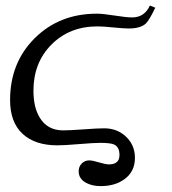

<svg xmlns="http://www.w3.org/2000/svg" viewBox="-20 -499 606 678"><path d="M528.3 -471.7Q506.8 -427.2 495.1 -416Q476.1 -398.4 435.1 -398.4Q417 -398.4 380.1 -402.1Q343.3 -405.8 324.2 -405.8Q225.6 -405.8 161.9 -341.8Q98.1 -277.8 98.1 -178.7Q98.1 -120.1 120.1 -84Q147 -39.1 201.7 -38.6Q226.1 -38.6 274.9 -42.2Q323.7 -45.9 348.1 -45.9Q394 -45.9 425.3 -16.1Q456.5 13.7 456.5 58.6Q456.5 106.9 419.4 133.8Q386.2 158.2 335.4 158.2Q306.2 158.2 284.7 147Q257.8 132.8 257.8 106Q257.8 89.4 268.6 78.4Q279.3 67.4 294.9 67.4Q306.6 67.4 329.8 74.5Q353 81.5 364.7 81.5Q401.9 81.5 401.9 48.3Q401.9 20 382.8 11.2Q371.1 5.9 336.9 5.4Q311.5 5.4 259.8 9.8Q208 14.2 182.6 14.2Q103.5 14.2 59.6 -26.6Q15.6 -67.4 15.6 -145.5Q15.6 -277.8 102.8 -364.3Q189.9 -450.7 321.8 -450.7Q343.3 -450.7 384.8 -444.1Q426.3 -437.5 446.8 -437.5Q490.2 -437.5 509.3 -479.5Z"/></svg>

Font: Accordance
Style: Regular
Weight: 400
Version: Version 1.1 (build May 11, 2018) Miklal Software Solutions, 